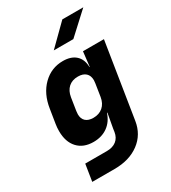

<svg xmlns="http://www.w3.org/2000/svg" viewBox="-228 -898 1057 1190"><g transform="rotate(-30 300.0 -302.5)"><path d="M427 -550H577L492 -14Q478 76 408 128Q338 180 232 180H72L91 60H246Q288 60 314 39.5Q340 19 346 -19L349 -40L368 -145H365Q347 -90 305 -60Q263 -30 204 -30Q132 -30 91.5 -74Q51 -118 51 -195Q51 -221 55 -245L71 -345Q86 -443 145.5 -501.5Q205 -560 288 -560Q347 -560 379.5 -530Q412 -500 413 -445H415ZM394 -340Q396 -354 396 -361Q396 -394 376.5 -412Q357 -430 321 -430Q279 -430 253 -406.5Q227 -383 220 -340L206 -250Q204 -234 204 -227Q204 -195 223 -177.5Q242 -160 278 -160Q319 -160 346 -183.5Q373 -207 380 -250ZM413 -645H273L415 -785H565Z"/></g></svg>

Font: JetBrains Mono Extra Bold
Style: Italic
Weight: 800
Italic angle: -9°
Monospace: yes
Designer: Philipp Nurullin, Konstantin Bulenkov
Foundry: JetBrains
Version: 2.002